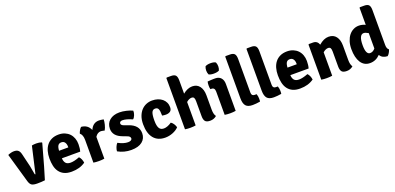

<svg xmlns="http://www.w3.org/2000/svg" viewBox="1 -1648 5302 2574"><g transform="rotate(-20 2652.0 -360.5)"><path d="M249 -119 336 -498Q364 -504 399 -504Q442 -504 474 -492L479 -485Q377 -113 340 0Q289 6 232.5 6Q176 6 152 -9.5Q128 -25 115 -69L-5 -487Q44 -508 82 -508Q120 -508 141 -491.5Q162 -475 172 -435L217 -248Q222 -229 239 -127Q240 -119 249 -119Z M916 -199H655Q657 -154 678 -129Q699 -104 747 -104Q771 -104 802.5 -111Q834 -118 875 -134Q908 -100 916 -42Q836 15 720 15Q657 15 614.5 -5Q572 -25 545.5 -61Q519 -97 508 -146Q497 -195 497 -253Q497 -309 510.5 -356.5Q524 -404 551.5 -439Q579 -474 621.5 -494Q664 -514 721 -514Q769 -514 807.5 -498Q846 -482 873 -454Q900 -426 914.5 -387Q929 -348 929 -302Q929 -241 916 -199ZM654 -307H786V-318Q786 -355 769.5 -379Q753 -403 720 -403Q688 -403 672.5 -380.5Q657 -358 654 -307Z M994 -427Q999 -447 1013 -471.5Q1027 -496 1041 -507Q1133 -500 1169 -416Q1207 -506 1294 -506Q1320 -506 1360 -498Q1360 -467 1349.5 -424.5Q1339 -382 1321 -352Q1304 -358 1270 -362Q1220 -362 1188 -311V0Q1155 6 1110.5 6Q1066 6 1032 0V-323Q1032 -398 994 -427Z M1381 -34Q1382 -60 1394.5 -91Q1407 -122 1424 -140Q1504 -98 1563 -98Q1591 -98 1606 -107.5Q1621 -117 1621 -133Q1621 -163 1575 -178L1520 -199Q1395 -245 1395 -349Q1395 -425 1447.5 -469.5Q1500 -514 1589 -514Q1633 -514 1686 -501.5Q1739 -489 1773 -472Q1775 -444 1762 -410.5Q1749 -377 1730 -363Q1646 -401 1590 -401Q1570 -401 1559.5 -392Q1549 -383 1549 -369Q1549 -345 1587 -331L1649 -309Q1782 -262 1782 -148Q1782 -73 1727 -29Q1672 15 1570 15Q1468 15 1381 -34Z M2113 -278V-291Q2113 -347 2101 -372.5Q2089 -398 2056 -398Q2021 -398 2007 -363.5Q1993 -329 1993 -249Q1993 -209 1998.5 -182Q2004 -155 2014.5 -138.5Q2025 -122 2041 -114.5Q2057 -107 2079 -107Q2102 -107 2130 -117Q2158 -127 2190 -149Q2199 -144 2208.5 -134.5Q2218 -125 2226 -113Q2234 -101 2240 -87.5Q2246 -74 2249 -62Q2216 -27 2163 -6Q2110 15 2055 15Q1948 15 1891 -55Q1834 -125 1834 -254Q1834 -320 1852.5 -369Q1871 -418 1901.5 -450Q1932 -482 1971.5 -498Q2011 -514 2054 -514Q2098 -514 2134.5 -502Q2171 -490 2197.5 -468Q2224 -446 2238.5 -415.5Q2253 -385 2253 -348Q2253 -306 2228.5 -289Q2204 -272 2168 -272Q2138 -272 2113 -278Z M2765 -330V-125Q2765 -58 2790 -26Q2752 8 2698 8Q2646 8 2627 -16Q2608 -40 2608 -89V-302Q2608 -336 2599 -352Q2590 -368 2564 -368Q2549 -368 2530 -360Q2511 -352 2491 -334V0Q2458 6 2415 6Q2372 6 2339 0V-729L2346 -736H2406Q2454 -736 2472.5 -715Q2491 -694 2491 -642V-453Q2558 -508 2625 -508Q2692 -508 2728.5 -459.5Q2765 -411 2765 -330Z M3062 -384V0Q3045 3 3025 4.5Q3005 6 2984 6Q2963 6 2942.5 4.5Q2922 3 2905 0V-331Q2905 -389 2858 -389H2843Q2837 -408 2837 -442Q2837 -475 2843 -498Q2869 -500 2891 -501.5Q2913 -503 2931 -503H2953Q3004 -503 3033 -471Q3062 -439 3062 -384ZM2887 -700Q2916 -716 2962 -716Q3009 -716 3035 -700Q3047 -673 3047 -642Q3047 -611 3035 -584Q3006 -569 2959 -569Q2912 -569 2887 -584Q2875 -611 2875 -642Q2875 -673 2887 -700Z M3375 -114H3402Q3414 -81 3414 -48Q3414 -15 3411 -5Q3351 5 3304 5Q3236 5 3207.5 -28.5Q3179 -62 3179 -134V-729L3185 -736H3246Q3293 -736 3312 -715Q3331 -694 3331 -642V-161Q3331 -114 3375 -114Z M3678 -114H3705Q3717 -81 3717 -48Q3717 -15 3714 -5Q3654 5 3607 5Q3539 5 3510.5 -28.5Q3482 -62 3482 -134V-729L3488 -736H3549Q3596 -736 3615 -715Q3634 -694 3634 -642V-161Q3634 -114 3678 -114Z M4175 -199H3914Q3916 -154 3937 -129Q3958 -104 4006 -104Q4030 -104 4061.5 -111Q4093 -118 4134 -134Q4167 -100 4175 -42Q4095 15 3979 15Q3916 15 3873.5 -5Q3831 -25 3804.5 -61Q3778 -97 3767 -146Q3756 -195 3756 -253Q3756 -309 3769.5 -356.5Q3783 -404 3810.5 -439Q3838 -474 3880.5 -494Q3923 -514 3980 -514Q4028 -514 4066.5 -498Q4105 -482 4132 -454Q4159 -426 4173.5 -387Q4188 -348 4188 -302Q4188 -241 4175 -199ZM3913 -307H4045V-318Q4045 -355 4028.5 -379Q4012 -403 3979 -403Q3947 -403 3931.5 -380.5Q3916 -358 3913 -307Z M4713 -330V-125Q4713 -59 4737 -26Q4699 8 4646 8Q4594 8 4575 -16Q4556 -40 4556 -89V-302Q4556 -336 4547 -352Q4538 -368 4512 -368Q4497 -368 4478 -360Q4459 -352 4439 -334V0Q4422 3 4402 4.5Q4382 6 4361 6Q4340 6 4320 4.5Q4300 3 4283 0V-499L4290 -506H4349Q4410 -506 4431 -446Q4501 -508 4570 -508Q4640 -508 4676.5 -459.5Q4713 -411 4713 -330Z M5002 -509Q5050 -509 5095 -487V-729L5101 -736H5162Q5210 -736 5228.5 -715Q5247 -694 5247 -642V-144Q5247 -91 5275 -72Q5270 -51 5256 -27Q5242 -3 5227 8Q5154 6 5120 -48Q5060 15 4976 15Q4892 15 4847 -55Q4802 -125 4802 -247Q4802 -307 4817.5 -355.5Q4833 -404 4860 -438Q4887 -472 4923.5 -490.5Q4960 -509 5002 -509ZM5022 -111Q5063 -111 5095 -150V-369Q5054 -393 5030 -393Q4962 -393 4962 -243Q4962 -111 5022 -111Z"/></g></svg>

Font: Signika
Style: Bold
Weight: 700
Designer: Anna Giedrys
Foundry: Anna Giedrys
Version: Version 1.001